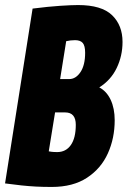

<svg xmlns="http://www.w3.org/2000/svg" viewBox="-31 -730 505 760"><path d="M-11 -4 98 -696Q161 -704 207 -707Q253 -710 278 -710Q371 -710 412.5 -670Q454 -630 454 -564Q454 -509 431 -461Q408 -413 362 -384Q391 -369 407 -335Q423 -301 423 -254Q423 -183 396 -123Q369 -63 313.5 -26.5Q258 10 174 10Q139 10 111 8.5Q83 7 54.5 4Q26 1 -11 -4ZM207 -417H243Q269 -417 287.5 -444.5Q306 -472 306 -521Q306 -549 296.5 -560Q287 -571 266 -571Q256 -571 248.5 -570Q241 -569 231 -567ZM187 -285 162 -131Q172 -129 180.5 -128.5Q189 -128 195 -128Q230 -128 249.5 -156Q269 -184 269 -236Q269 -285 227 -285Z"/></svg>

Font: Georama Condensed ExtraBold
Style: Italic
Weight: 800
Width: 3
Italic angle: -9°
Designer: Jean-Baptiste Levee
Foundry: Production Type
Version: Version 1.000